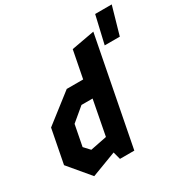

<svg xmlns="http://www.w3.org/2000/svg" viewBox="-193 -1015 1152 1189"><g transform="rotate(-30 383.5 -420.5)"><path d="M333 0H435.5L584 -765L419.5 -735L381.5 -540H264L60.5 -381.5L13.5 -139.5L141.5 13L318.5 -54ZM169 -179 198 -328.5 293.5 -408.5H373L325.5 -161L207.5 -137.5ZM602.5 -656H710.5L767 -854H648.5Z"/></g></svg>

Font: Monaspace Krypton ExtraBold
Style: Italic
Weight: 800
Italic angle: -11°
Designer: Riley Cran & the Lettermatic Team
Foundry: Lettermatic
Version: Version 1.101 (Monaspace Krypton)